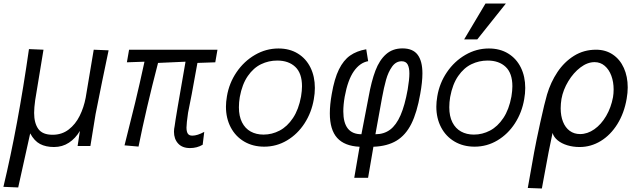

<svg xmlns="http://www.w3.org/2000/svg" viewBox="-44 -834 3664 1097"><path d="M121.5 -553.5 204.5 -550 157 -261.5Q151 -218.5 151 -189Q151 -130.5 175 -97.2Q199 -64 256.5 -64Q309.5 -64 348.5 -94Q387.5 -124 411.2 -172Q435 -220 445.5 -275.5L491.5 -550L576.5 -546.5Q563 -484.5 539.8 -370Q516.5 -255.5 502 -181.5L472.5 0H399.5L412.5 -86Q387.5 -43.5 350 -18.8Q312.5 6 264.5 6Q218 6 185 -11.2Q152 -28.5 128.5 -72L60 237L-24.5 233.5Q58.5 -113.5 121.5 -553.5Z M950 -81.5Q950 -96.5 954 -115Q958 -151.5 1016 -481.5L859 -474.5Q790 -209 747.5 3.5L667.5 -3.5Q702.5 -141 728 -246.5Q753.5 -352 781.5 -481.5L681 -478L693.5 -550H1198.5L1186 -478L1084 -474.5Q1045.5 -258.5 1030.5 -190Q1021.5 -128 1021.5 -105Q1021.5 -82 1029 -70.5Q1036.5 -59 1055 -59Q1083.5 -59 1123 -80.5L1114 -7Q1081.5 12 1041.5 12Q997.5 12 973.8 -14Q950 -40 950 -81.5Z M1247 -224.5Q1247 -251.5 1252.5 -283.5Q1265 -359 1307.5 -421.5Q1350 -484 1413 -520.5Q1476 -557 1547 -557Q1610.5 -557 1657.5 -528.2Q1704.5 -499.5 1729.8 -448.2Q1755 -397 1755 -331.5Q1755 -300 1749 -267Q1736 -191 1696 -129.2Q1656 -67.5 1596 -31.8Q1536 4 1465.5 4Q1401 4 1351.2 -25.2Q1301.5 -54.5 1274.2 -106.5Q1247 -158.5 1247 -224.5ZM1676 -282.5Q1681.5 -316.5 1681.5 -341Q1681.5 -415.5 1643.2 -451.8Q1605 -488 1540 -488Q1491 -488 1447.8 -467.2Q1404.5 -446.5 1372 -399.8Q1339.5 -353 1326 -279.5Q1321 -249.5 1321 -221Q1321 -170 1338.8 -135Q1356.5 -100 1388.2 -82.5Q1420 -65 1461.5 -65Q1510 -65 1553.8 -88Q1597.5 -111 1630 -159.8Q1662.5 -208.5 1676 -282.5Z M2010.5 4.5Q1924.5 0.5 1882.5 -46Q1840.5 -92.5 1840.5 -186.5Q1840.5 -236 1851.5 -297Q1866.5 -384.5 1892.5 -437.2Q1918.5 -490 1956.2 -516.5Q1994 -543 2048.5 -552.5L2059.5 -484.5Q2012 -476 1977.5 -426.5Q1943 -377 1925.5 -281.5Q1917.5 -235.5 1917.5 -197.5Q1917.5 -67 2021 -67L2062 -280Q2078 -370 2101 -430.5Q2124 -491 2161.8 -524.2Q2199.5 -557.5 2255.5 -557.5Q2315 -557.5 2342.2 -521.2Q2369.5 -485 2369.5 -414.5Q2369.5 -366 2357 -297Q2338.5 -191 2306.2 -126.5Q2274 -62 2221.5 -30.2Q2169 1.5 2089.5 4.5L2059 182H1980ZM2285.5 -323.5Q2295 -380.5 2295 -414Q2295 -447.5 2285 -465.8Q2275 -484 2251 -484Q2218 -484 2196 -453Q2174 -422 2161.8 -378.2Q2149.5 -334.5 2138.5 -274L2101 -67Q2150 -67 2185 -93.2Q2220 -119.5 2244.5 -175.5Q2269 -231.5 2285.5 -323.5Z M2449 -224.5Q2449 -251.5 2454.5 -283.5Q2467 -359 2509.5 -421.5Q2552 -484 2615 -520.5Q2678 -557 2749 -557Q2812.5 -557 2859.5 -528.2Q2906.5 -499.5 2931.8 -448.2Q2957 -397 2957 -331.5Q2957 -300 2951 -267Q2938 -191 2898 -129.2Q2858 -67.5 2798 -31.8Q2738 4 2667.5 4Q2603 4 2553.2 -25.2Q2503.5 -54.5 2476.2 -106.5Q2449 -158.5 2449 -224.5ZM2878 -282.5Q2883.5 -316.5 2883.5 -341Q2883.5 -415.5 2845.2 -451.8Q2807 -488 2742 -488Q2693 -488 2649.8 -467.2Q2606.5 -446.5 2574 -399.8Q2541.5 -353 2528 -279.5Q2523 -249.5 2523 -221Q2523 -170 2540.8 -135Q2558.5 -100 2590.2 -82.5Q2622 -65 2663.5 -65Q2712 -65 2755.8 -88Q2799.5 -111 2832 -159.8Q2864.5 -208.5 2878 -282.5ZM2608 -609 2730 -814H2846.5L2683 -609Z M2971.5 240 3008 35Q3018.5 -23 3043.2 -135.8Q3068 -248.5 3081.5 -294Q3102.5 -364.5 3141 -422.2Q3179.5 -480 3235.5 -515Q3291.5 -550 3361.5 -550Q3416.5 -550 3457.5 -522.2Q3498.5 -494.5 3520.5 -445.5Q3542.5 -396.5 3542.5 -334.5Q3542.5 -304 3536.5 -270Q3522.5 -188 3483.5 -125.2Q3444.5 -62.5 3388.2 -28.2Q3332 6 3267.5 6Q3230 6 3197.2 -4Q3164.5 -14 3142.2 -32.2Q3120 -50.5 3113 -74.5Q3093.5 14 3063 183L3052 243ZM3458.5 -279Q3462 -300 3462 -323Q3462 -365.5 3449 -401Q3436 -436.5 3411.2 -457.8Q3386.5 -479 3353 -479Q3312.5 -479 3272.5 -448.8Q3232.5 -418.5 3203 -369.8Q3173.5 -321 3164 -269Q3159.5 -240.5 3159.5 -215.5Q3159.5 -171.5 3172.8 -138.2Q3186 -105 3211 -86.5Q3236 -68 3270.5 -68Q3312.5 -68 3351.8 -95.5Q3391 -123 3419.2 -171.2Q3447.5 -219.5 3458.5 -279Z"/></svg>

Font: JuliaMono
Style: Italic
Weight: 400
Italic angle: -9°
Monospace: yes
Designer: cormullion
Foundry: corm
Version: Version 0.057; ttfautohint (v1.8.4)